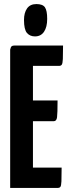

<svg xmlns="http://www.w3.org/2000/svg" viewBox="-20 -924 340 944"><path d="M30 0V-680Q30 -680 33 -690Q36 -700 50 -700H290Q290 -655 289 -634Q288 -613 284 -606.5Q280 -600 270 -600H142V-100H283Q283 -53 282 -32Q281 -11 277 -5.5Q273 0 263 0ZM38 -328V-430H263Q263 -367 260.5 -347.5Q258 -328 244 -328ZM152 -745Q127 -745 112.5 -762Q98 -779 98 -826Q98 -861 113 -882.5Q128 -904 159 -904Q190 -904 201 -888Q212 -872 212 -831Q212 -791 196.5 -768Q181 -745 152 -745Z"/></svg>

Font: Yanone Kaffeesatz ExtraLight
Style: Bold
Weight: 700
Version: Version 2.003